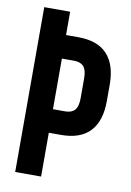

<svg xmlns="http://www.w3.org/2000/svg" viewBox="-81 -751 548 803"><g transform="rotate(10 193.0 -350.0)"><path d="M41 -700H151V-601H203Q285 -601 326 -557Q367 -513 367 -428V-359Q367 -274 326 -230Q285 -186 203 -186H151V0H41ZM203 -286Q230 -286 243.5 -301Q257 -316 257 -352V-435Q257 -471 243.5 -486Q230 -501 203 -501H151V-286Z"/></g></svg>

Font: kids-team
Style: team
Weight: 400
Designer: Ryoichi Tsunekawa, Thomas Gollenia, Laura Emeder
Foundry: Ryoichi Tsunekawa, Thomas Gollenia, Laura Emeder
Version: Version 2.000